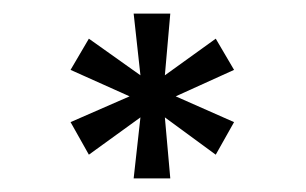

<svg xmlns="http://www.w3.org/2000/svg" viewBox="-20 -723 451 283"><path d="M177 -460 187 -550 111 -495 84 -543 171 -581 84 -620 111 -666 187 -612 177 -703H231L223 -612L298 -666L325 -620L239 -581L325 -543L298 -495L223 -550L231 -460Z"/></svg>

Font: Maven Pro VF Beta
Style: Regular
Weight: 400
Designer: Joe Prince
Foundry: Joe Prince
Version: Version 2.002